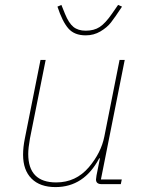

<svg xmlns="http://www.w3.org/2000/svg" viewBox="-20 -750 588 782"><path d="M329 -606Q283 -606 258.5 -634Q234 -662 214 -723L230 -730L245 -693Q260 -656 279 -640.5Q298 -625 329 -625Q363 -625 386 -640Q409 -655 436 -694L461 -730L477 -723Q448 -679 432 -658.5Q416 -638 389 -622Q362 -606 329 -606ZM145 -506H166L102 -186Q95 -147 95 -123Q95 -7 209 -7Q289 -7 342 -69Q392 -128 405 -194L467 -506H488L391 -19H476L472 0H394Q371 0 371 -19Q371 -23 373 -35L387 -105H384Q322 12 206 12Q143 12 108.5 -22.5Q74 -57 74 -120Q74 -150 81 -185Z"/></svg>

Font: IBM Plex Sans Thin
Style: Italic
Weight: 100
Italic angle: -11.31°
Designer: Mike Abbink, Paul van der Laan, Pieter van Rosmalen
Foundry: Bold Monday
Version: Version 3.0